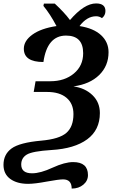

<svg xmlns="http://www.w3.org/2000/svg" viewBox="-30 -870 657 1111"><path d="M165 -337.9 175.8 -399.9H261.2Q343.8 -399.9 397.5 -444.6Q451.2 -489.3 451.2 -562Q451.2 -664.1 352.1 -664.1Q243.2 -664.1 221.2 -511.2Q107.9 -511.2 107.9 -587.9Q107.9 -633.8 157.5 -669.7Q207 -705.6 296.9 -719.2Q260.3 -788.6 221.2 -835.9L224.1 -849.1H287.1Q342.8 -797.4 375 -753.9Q457.5 -850.1 525.9 -850.1Q580.1 -850.1 580.1 -806.2Q580.1 -781.2 560.1 -765.1Q544.9 -775.9 525.9 -775.9Q473.1 -775.9 430.2 -719.2Q511.7 -706.5 554.9 -666.5Q598.1 -626.5 598.1 -567.9Q598.1 -488.8 543.9 -435.8Q489.7 -382.8 395 -370.1Q461.9 -360.8 504.9 -319.6Q547.9 -278.3 547.9 -215.8Q547.9 -117.7 474.4 -63.7Q400.9 -9.8 268.1 -2Q157.7 4.9 125.2 24.4Q92.8 43.9 92.8 82Q92.8 132.8 155.8 132.8Q204.1 132.8 274.4 100.1Q344.7 67.9 393.1 67.9Q479 67.9 479 143.1Q479 176.3 452.1 198.7Q425.3 221.2 384.8 221.2Q384.8 168 335 168Q310.1 168 240.7 180.7Q171.4 193.8 132.8 193.8Q68.4 193.8 29.3 165.3Q-9.8 136.7 -9.8 84Q-9.8 23.4 36.6 -10.7Q83 -44.9 209 -56.2Q313 -65.4 354 -101.1Q395 -136.7 395 -210Q395 -270 355 -304Q314.9 -337.9 243.2 -337.9Z"/></svg>

Font: Droid Serif
Style: Bold Italic
Weight: 700
Italic angle: -12°
Designer: Monotype Design team
Foundry: Monotype Imaging Inc.
Version: Version 1.03